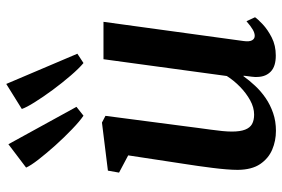

<svg xmlns="http://www.w3.org/2000/svg" viewBox="-168 -746 924 629"><g transform="rotate(-90 294.5 -431.0)"><path d="M181 10.5Q148 10.5 119.2 -1.8Q90.5 -14 72 -41.2Q53.5 -68.5 53 -114.5Q53 -131.5 54.8 -152.8Q56.5 -174 59.5 -197.5Q62.5 -221 65.8 -244.8Q69 -268.5 72.5 -289.5L100.5 -473.5L44 -503.5L50.5 -540L208 -559.5L230 -548L196 -288Q193.5 -267 190.5 -245.5Q187.5 -224 184.8 -203.5Q182 -183 180.2 -165.2Q178.5 -147.5 178.5 -134Q178.5 -106.5 184.8 -90.5Q191 -74.5 203.2 -67.8Q215.5 -61 234 -61Q257.5 -61 281 -74Q304.5 -87 325.2 -107.2Q346 -127.5 360.5 -150.5L415.5 -554.5H538L475 -95Q472.5 -76.5 477.5 -67.8Q482.5 -59 492 -59Q501 -59 511.8 -65Q522.5 -71 540 -86L553 -58Q547 -49 529.8 -32.8Q512.5 -16.5 486.5 -3.2Q460.5 10 427.5 10Q392.5 10 375.5 -6Q358.5 -22 357.5 -48.5Q357 -51.5 357.2 -56.8Q357.5 -62 358.2 -68.8Q359 -75.5 360 -82.5Q361 -89.5 361.5 -95.5L360 -96Q346 -76.5 328.2 -57.5Q310.5 -38.5 288.2 -23.2Q266 -8 239.2 1.2Q212.5 10.5 181 10.5ZM230.5 -620Q212 -632.5 185.8 -657.8Q159.5 -683 133.2 -712.2Q107 -741.5 87 -767.2Q67 -793 60.5 -808L137 -866L259.5 -643ZM403 -620Q385.5 -634.5 362 -661.8Q338.5 -689 315.2 -720.5Q292 -752 274.8 -779.5Q257.5 -807 252.5 -822L334.5 -873L433.5 -640Z"/></g></svg>

Font: Merriweather 36pt SemiBold
Style: Italic
Weight: 600
Italic angle: -7.8°
Version: Version 2.101